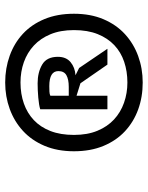

<svg xmlns="http://www.w3.org/2000/svg" viewBox="65 -821 570 740"><g transform="rotate(-90 350.0 -451.0)"><path d="M137 -451Q137 -515 158 -564.5Q179 -614 215.5 -647.5Q252 -681 300 -698.5Q348 -716 402 -716Q457 -716 505.5 -698.5Q554 -681 590 -647.5Q626 -614 646.5 -564.5Q667 -515 667 -451Q667 -387 646 -337.5Q625 -288 588.5 -254.5Q552 -221 504 -203.5Q456 -186 402 -186Q346 -186 298 -203.5Q250 -221 214 -254.5Q178 -288 157.5 -337.5Q137 -387 137 -451ZM200 -451Q200 -399 216 -360.5Q232 -322 259.5 -296.5Q287 -271 324 -258Q361 -245 402 -245Q445 -245 482 -257.5Q519 -270 546 -295.5Q573 -321 588.5 -359.5Q604 -398 604 -451Q604 -503 588 -541.5Q572 -580 544.5 -605.5Q517 -631 480.5 -644Q444 -657 402 -657Q358 -657 321 -644Q284 -631 257 -605.5Q230 -580 215 -541.5Q200 -503 200 -451ZM299 -581Q315 -586 344 -588.5Q373 -591 399 -591Q441 -591 471 -573.5Q501 -556 501 -513Q501 -481 480.5 -464Q460 -447 430 -445L458 -431L532 -322H471L399 -426L351 -441V-322H299ZM388 -546Q377 -546 367 -545.5Q357 -545 351 -542V-471H385Q414 -471 430 -480Q446 -489 446 -511Q446 -546 388 -546Z"/></g></svg>

Font: PT Sans
Style: Italic
Weight: 400
Italic angle: -12°
Designer: A.Korolkova, O.Umpeleva, V.Yefimov
Foundry: ParaType Ltd
Version: Version 2.003W OFL